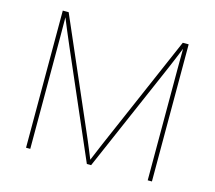

<svg xmlns="http://www.w3.org/2000/svg" viewBox="-103 -856 1102 984"><g transform="rotate(15 447.5 -364.0)"><path d="M113.3 0V-727.5H144.5L396 -148.4Q403.3 -131.8 410.4 -115Q417.5 -98.1 424.6 -80.8Q431.6 -63.5 438.7 -46.4Q445.8 -29.3 453.1 -11.7H441.4Q448.7 -29.3 455.8 -46.4Q462.9 -63.5 470.2 -80.8Q477.5 -98.1 484.6 -115Q491.7 -131.8 499 -148.4L750 -727.5H781.2V0H758.8V-554.7Q758.8 -574.2 758.8 -594.2Q758.8 -614.3 759 -634.8Q759.3 -655.3 759.3 -675.3Q759.3 -695.3 759.3 -714.8H766.1Q757.8 -694.3 749.5 -674.1Q741.2 -653.8 732.9 -633.8Q724.6 -613.8 716.1 -594Q707.5 -574.2 699.2 -554.7L458.5 0H436L195.3 -554.7Q187 -574.2 178.5 -594Q169.9 -613.8 161.6 -633.8Q153.3 -653.8 145 -674.1Q136.7 -694.3 128.4 -714.8H135.3Q135.3 -695.3 135.3 -675.3Q135.3 -655.3 135.5 -634.8Q135.7 -614.3 135.7 -594.2Q135.7 -574.2 135.7 -554.7V0Z"/></g></svg>

Font: Inter Thin
Style: Regular
Weight: 250
Designer: Rasmus Andersson
Foundry: rsms
Version: Version 4.001;git-66647c0bb